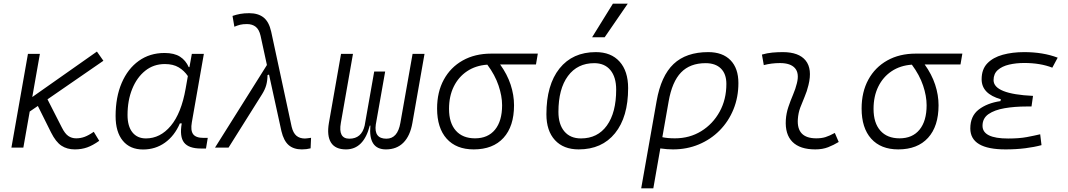

<svg xmlns="http://www.w3.org/2000/svg" viewBox="-20 -815 5899 1060"><path d="M43 0 134.3 -517.6H200.2L158.2 -279.3L515.1 -530.3L550.8 -479.5L242.2 -266.6L321.3 -111.3Q338.4 -77.1 357.2 -64.2Q376 -51.3 400.4 -51.3Q424.8 -51.3 447.3 -59.6Q469.7 -67.9 497.6 -87.4L527.8 -37.6Q492.2 -12.2 461.2 -1.2Q430.2 9.8 393.1 9.8Q350.1 9.8 319.1 -10.7Q288.1 -31.2 261.7 -84L189 -230L144 -199.2L108.9 0Z M1025.9 -444.3 1039.1 -517.6H1105.5L1039.1 -139.6Q1031.2 -95.2 1046.1 -74.5Q1061 -53.7 1104 -53.7H1127L1117.2 4.9H1089.8Q1021.5 4.9 996.1 -28.1Q970.7 -61 983.4 -133.8H973.1Q943.4 -64.9 890.6 -27.3Q837.9 10.3 770 10.3Q697.8 10.3 658 -38.1Q618.2 -86.4 618.2 -174.3Q618.2 -278.8 651.9 -357.2Q685.5 -435.5 746.3 -479Q807.1 -522.5 888.2 -522.5Q941.9 -522.5 973.6 -502.2Q1005.4 -481.9 1022 -444.3ZM890.1 -461.4Q828.1 -461.4 782 -424.6Q735.8 -387.7 710 -324.2Q684.1 -260.7 684.1 -180.2Q684.1 -118.2 710.9 -84.5Q737.8 -50.8 785.6 -50.8Q864.7 -50.8 922.9 -120.4Q981 -189.9 1004.9 -325.7L1017.1 -395Q997.1 -424.8 966.6 -443.1Q936 -461.4 890.1 -461.4Z M1646.5 9.8Q1601.1 9.8 1573.7 -13.9Q1546.4 -37.6 1533.7 -90.8L1465.3 -403.3L1457 -400.4Q1456.5 -369.1 1449.7 -344.7Q1442.9 -320.3 1426.3 -293.9L1241.7 0H1167L1453.6 -456.1L1418.5 -617.7Q1410.6 -652.3 1391.6 -667.2Q1372.6 -682.1 1343.8 -682.1Q1321.3 -682.1 1306.4 -678.5Q1291.5 -674.8 1273.9 -667.5L1263.7 -727.1Q1285.2 -734.4 1306.4 -738.3Q1327.6 -742.2 1356 -742.2Q1404.8 -742.2 1434.8 -718.8Q1464.8 -695.3 1477.1 -640.6L1590.3 -114.7Q1598.6 -80.6 1616.7 -65.4Q1634.8 -50.3 1663.6 -50.3Q1667.5 -50.3 1675.3 -51.3Q1683.1 -52.2 1697.3 -54.2L1694.8 3.9Q1672.9 9.8 1646.5 9.8Z M2110.8 9.8Q2012.7 9.8 2024.9 -121.6H2021.5Q1987.8 9.8 1890.1 9.8Q1831.1 9.8 1807.4 -27.8Q1783.7 -65.4 1795.9 -136.7L1862.8 -517.6H1928.7L1861.8 -136.7Q1846.2 -49.3 1908.7 -49.3Q1976.1 -49.3 1993.2 -121.6L2045.9 -419.9H2106.4L2054.7 -127.4Q2043.9 -49.3 2113.3 -49.3Q2175.3 -49.3 2190.4 -136.7L2257.8 -517.6H2323.7L2256.8 -136.7Q2244.6 -65.4 2207.5 -27.8Q2170.4 9.8 2110.8 9.8Z M2595.2 9.8Q2499 9.8 2446 -49.3Q2393.1 -108.4 2393.1 -215.8Q2393.1 -307.1 2430.2 -375.2Q2467.3 -443.4 2534.7 -481.2Q2602.1 -519 2691.9 -519H2949.2L2939 -459H2741.2Q2780.3 -404.8 2799.1 -347.7Q2817.9 -290.5 2817.9 -233.9Q2817.9 -117.7 2759.8 -54Q2701.7 9.8 2595.2 9.8ZM2670.4 -458Q2606.4 -453.6 2558.8 -421.9Q2511.2 -390.1 2485.1 -336.9Q2459 -283.7 2459 -213.9Q2459 -136.2 2496.6 -93.8Q2534.2 -51.3 2602.5 -51.3Q2673.8 -51.3 2712.9 -99.1Q2752 -147 2752 -233.9Q2752 -284.7 2732.4 -342.8Q2712.9 -400.9 2670.4 -458Z M3174.8 9.8Q3090.8 9.8 3043.7 -41.5Q2996.6 -92.8 2996.6 -184.1Q2996.6 -346.2 3068.8 -436.8Q3141.1 -527.3 3269.5 -527.3Q3353.5 -527.3 3400.6 -474.9Q3447.8 -422.4 3447.8 -328.6Q3447.8 -168.9 3375.5 -79.6Q3303.2 9.8 3174.8 9.8ZM3187.5 -50.8Q3279.3 -50.8 3330.6 -122.1Q3381.8 -193.4 3381.8 -320.3Q3381.8 -389.2 3350.1 -427.7Q3318.4 -466.3 3260.7 -466.3Q3168 -466.3 3115.5 -395.3Q3063 -324.2 3063 -197.3Q3063 -128.4 3095.7 -89.6Q3128.4 -50.8 3187.5 -50.8ZM3249 -609.4 3363.8 -794.9H3445.8L3318.4 -609.4Z M3890.1 -527.3Q3969.2 -527.3 4012.9 -482.7Q4056.6 -438 4056.6 -356.4Q4056.6 -278.3 4029.5 -211.7Q4002.4 -145 3953.4 -95.2Q3904.3 -45.4 3838.4 -17.8Q3772.5 9.8 3695.3 9.8Q3662.1 9.8 3625.5 4.4L3586.9 224.6H3520L3605 -256.8Q3629.4 -396 3698.7 -461.7Q3768.1 -527.3 3890.1 -527.3ZM3636.7 -57.6Q3665 -51.3 3706.1 -51.3Q3787.1 -51.3 3851.3 -90.8Q3915.5 -130.4 3952.9 -198.2Q3990.2 -266.1 3990.2 -351.6Q3990.2 -406.7 3960.2 -436.5Q3930.2 -466.3 3875.5 -466.3Q3789.6 -466.3 3740 -415Q3690.4 -363.8 3671.4 -254.9Z M4588.9 -81.1 4610.4 -31.2Q4582.5 -14.2 4551.8 -2.2Q4521 9.8 4481 9.8Q4396.5 9.8 4355 -31.7Q4313.5 -73.2 4318.4 -153.3Q4320.8 -189.9 4332.5 -224.6Q4344.2 -259.3 4358.2 -292Q4372.1 -324.7 4379.4 -355Q4393.6 -410.2 4369.1 -438.5Q4344.7 -466.8 4286.1 -466.8Q4239.7 -466.8 4196.8 -455.6L4186.5 -513.7Q4215.3 -522 4244.1 -524.7Q4272.9 -527.3 4301.8 -527.3Q4390.6 -527.3 4428 -480.7Q4465.3 -434.1 4443.4 -345.2Q4435.1 -310.5 4422.1 -280.5Q4409.2 -250.5 4398.2 -221.2Q4387.2 -191.9 4384.8 -157.7Q4377.4 -51.3 4486.8 -51.3Q4515.6 -51.3 4537.4 -58.1Q4559.1 -64.9 4588.9 -81.1Z M4939 9.8Q4842.8 9.8 4789.8 -49.3Q4736.8 -108.4 4736.8 -215.8Q4736.8 -307.1 4773.9 -375.2Q4811 -443.4 4878.4 -481.2Q4945.8 -519 5035.6 -519H5293L5282.7 -459H5085Q5124 -404.8 5142.8 -347.7Q5161.6 -290.5 5161.6 -233.9Q5161.6 -117.7 5103.5 -54Q5045.4 9.8 4939 9.8ZM5014.2 -458Q4950.2 -453.6 4902.6 -421.9Q4855 -390.1 4828.9 -336.9Q4802.7 -283.7 4802.7 -213.9Q4802.7 -136.2 4840.3 -93.8Q4877.9 -51.3 4946.3 -51.3Q5017.6 -51.3 5056.6 -99.1Q5095.7 -147 5095.7 -233.9Q5095.7 -284.7 5076.2 -342.8Q5056.6 -400.9 5014.2 -458Z M5531.7 9.8Q5336.9 9.8 5336.9 -106Q5336.9 -174.3 5383.5 -210.2Q5430.2 -246.1 5503.4 -256.8L5505.4 -267.1Q5399.4 -296.9 5399.4 -377.4Q5399.4 -432.6 5430.9 -465.3Q5462.4 -498 5515.9 -512.7Q5569.3 -527.3 5634.3 -527.3Q5738.8 -527.3 5819.3 -496.6L5789.6 -441.4Q5723.6 -467.3 5634.8 -467.3Q5589.8 -467.3 5551 -458.3Q5512.2 -449.2 5488.8 -428.5Q5465.3 -407.7 5465.3 -372.6Q5465.3 -295.9 5683.1 -285.6L5674.8 -227.1H5647.5Q5581.1 -227.1 5525.9 -217.5Q5470.7 -208 5437.5 -185.1Q5404.3 -162.1 5404.3 -120.6Q5404.3 -50.3 5545.9 -50.3Q5606.9 -50.3 5648.4 -58.1Q5689.9 -65.9 5722.7 -73.7L5730 -13.7Q5690.4 -2.9 5640.4 3.4Q5590.3 9.8 5531.7 9.8Z"/></svg>

Font: Cascadia Code PL Light
Style: Italic
Weight: 300
Italic angle: -10°
Monospace: yes
Designer: Aaron Bell
Foundry: Saja Typeworks
Version: Version 2404.023; ttfautohint (v1.8.4)